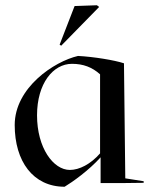

<svg xmlns="http://www.w3.org/2000/svg" viewBox="-20 -697 577 731"><path d="M36 -221C36 -83 106 14 226 14C256 -4 318 -48 363 -98V0H447L527 -1V-7L457 -18L452 -456C416 -468 336 -481 277 -484C186 -463 36 -363 36 -221ZM121 -258C121 -379 182 -454 254 -454C297 -454 331 -441 361 -414V-113C325 -72 282 -50 246 -50C183 -50 121 -134 121 -258ZM213 -523 357 -670V-671L349 -677L264 -674L207 -527Z"/></svg>

Font: Mazius Display
Style: Regular
Weight: 400
Designer: Alberto Casagrande & Collletttivo
Foundry: Collletttivo
Version: Version 2.000;Glyphs 3.2 (3217)